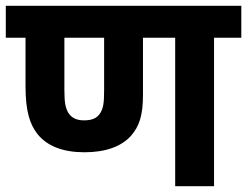

<svg xmlns="http://www.w3.org/2000/svg" viewBox="-20 -642 852 662"><path d="M718 -512H812V-622H0V-512H68V-346C68 -257 83 -214 109 -180C143 -138 197 -117 271 -117C345 -117 398 -137 431 -173C459 -205 473 -241 473 -315V-512H584V0H718ZM270 -227C243 -227 226 -236 215 -254C206 -271 202 -286 202 -333V-512H339V-333C339 -284 336 -269 325 -251C314 -234 296 -227 270 -227Z"/></svg>

Font: Noto Sans
Style: Bold Italic
Weight: 700
Italic angle: -12°
Designer: Monotype Design Team
Foundry: Monotype Imaging Inc.
Version: Version 2.013